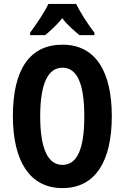

<svg xmlns="http://www.w3.org/2000/svg" viewBox="-20 -954 639 984"><path d="M370 -934H228C211 -896 164 -826 134 -786V-774H212C231 -791 270 -823 299 -861C326 -824 364 -794 387 -774H464V-786C426 -836 392 -890 370 -934ZM553 -358C553 -585 472 -725 300 -725C134 -725 46 -600 46 -359C46 -134 129 10 300 10C471 10 553 -131 553 -358ZM186 -358C186 -523 225 -607 300 -607C375 -607 412 -526 412 -358C412 -189 375 -109 300 -109C225 -109 186 -193 186 -358Z"/></svg>

Font: Noto Sans Malayalam ExtraCondensed
Style: Bold
Weight: 700
Width: 2
Designer: Jelle Bosma - Monotype Design Team
Foundry: Monotype Imaging Inc.
Version: Version 2.104